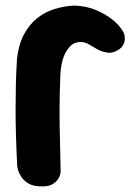

<svg xmlns="http://www.w3.org/2000/svg" viewBox="-20 -668 504 690"><path d="M131 2Q99 2 81.5 -9Q64 -20 55.5 -34Q47 -48 44.5 -58.5Q42 -69 42 -69Q39 -129 37.5 -178.5Q36 -228 36 -272.5Q36 -317 37 -362Q38 -407 41 -456Q47 -509 66.5 -545Q86 -581 114 -603Q142 -625 176 -635.5Q210 -646 245 -648Q287 -647 322 -633Q357 -619 383.5 -598Q410 -577 424 -552Q424 -552 426.5 -544.5Q429 -537 428.5 -526Q428 -515 420.5 -503Q413 -491 392 -482Q379 -477 365.5 -479Q352 -481 342.5 -485Q333 -489 333 -489Q315 -500 297 -510Q279 -520 259 -516Q236 -513 218 -483Q200 -453 197 -400Q194 -328 194 -271.5Q194 -215 195.5 -163Q197 -111 198 -50Q198 -50 196.5 -42Q195 -34 188 -23.5Q181 -13 167.5 -5.5Q154 2 131 2Z"/></svg>

Font: Sour Gummy
Style: Bold
Weight: 700
Designer: Stefie Justprince
Foundry: Eifetstype
Version: Version 1.000